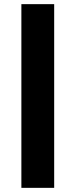

<svg xmlns="http://www.w3.org/2000/svg" viewBox="-20 -725 364 925"><path d="M83 180V-705H241V180Z"/></svg>

Font: Nunito Sans 7pt SemiCondensed Black
Style: Regular
Weight: 900
Width: 4
Designer: Vernon Adams
Foundry: Vernon Adams
Version: Version 3.101;gftools[0.9.27]